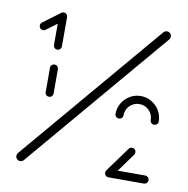

<svg xmlns="http://www.w3.org/2000/svg" viewBox="-64 -582 629 644"><g transform="rotate(10 250.0 -259.5)"><path d="M103 -231.5Q97 -231.5 93.1 -235.4Q89.3 -239.3 89.3 -244.8V-327.4Q89.3 -333.3 93.1 -337.2Q97 -341.1 103 -341.1Q108.5 -341.1 112.4 -337.2Q116.3 -333.3 116.3 -327.4V-244.8Q116.3 -239.3 112.4 -235.4Q108.5 -231.5 103 -231.5ZM103 -518.5Q108.5 -518.5 112.4 -514.6Q116.3 -510.7 116.3 -504.8Q116.3 -498.1 110.7 -493.7L52.6 -450.7Q49.6 -448.1 44.8 -448.1Q38.9 -448.1 35 -452Q31.1 -455.9 31.1 -461.5Q31.1 -468.1 36.7 -472.6L94.8 -515.9Q97.8 -518.5 103 -518.5ZM103 -391.9Q97 -391.9 93.1 -395.9Q89.3 -400 89.3 -405.6V-504.8Q89.3 -510.4 93.1 -514.4Q97 -518.5 103 -518.5Q108.5 -518.5 112.4 -514.4Q116.3 -510.4 116.3 -504.8V-405.6Q116.3 -400 112.4 -395.9Q108.5 -391.9 103 -391.9ZM455.2 -516.3Q461.5 -516.3 465.9 -511.9Q470.4 -507.4 470.4 -501.1Q470.4 -495.2 467 -491.1L56.3 -7Q51.5 -2.2 44.8 -2.2Q38.5 -2.2 34.1 -6.7Q29.6 -11.1 29.6 -17.4Q29.6 -23.7 33 -27.4L443.7 -511.5Q448.5 -516.3 455.2 -516.3ZM332.6 -13.7Q332.6 -19.3 336.7 -23.3Q340.7 -27.4 346.3 -27.4H466.7Q472.2 -27.4 476.3 -23.3Q480.4 -19.3 480.4 -13.7Q480.4 -7.8 476.3 -3.9Q472.2 0 466.7 0H346.3Q340.7 0 336.7 -3.9Q332.6 -7.8 332.6 -13.7ZM346.7 -0.7Q341.1 -0.7 337 -4.8Q333 -8.9 333 -14.4Q333 -18.9 335.9 -22.6L396.3 -105.9Q400.7 -111.5 407 -111.5Q413 -111.5 416.9 -107.6Q420.7 -103.7 420.7 -97.8Q420.7 -94.1 418.1 -89.6L357.4 -5.9Q353.7 -0.7 346.7 -0.7ZM346.3 -200.4Q340.7 -200.4 336.7 -204.3Q332.6 -208.1 332.6 -213.7Q332.6 -233.7 342.6 -250.6Q352.6 -267.4 369.4 -277.4Q386.3 -287.4 406.3 -287.4Q426.3 -287.4 443.1 -277.4Q460 -267.4 470 -250.6Q480 -233.7 480 -213.7Q480 -208.1 475.9 -204.3Q471.9 -200.4 466.3 -200.4Q460.4 -200.4 456.5 -204.3Q452.6 -208.1 452.6 -213.7Q452.6 -233 439.1 -246.5Q425.6 -260 406.3 -260Q387 -260 373.5 -246.5Q360 -233 360 -213.7Q360 -208.1 356.1 -204.3Q352.2 -200.4 346.3 -200.4Z"/></g></svg>

Font: 26F Galaxy Hebrew Ultra Light
Style: Regular
Weight: 200
Designer: C₂₉H₂₅N₃O₅
Version: Version 1.000